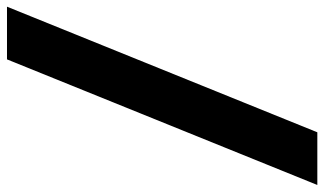

<svg xmlns="http://www.w3.org/2000/svg" viewBox="-242 -626 950 563"><g transform="rotate(-90 233.5 -345.0)"><path d="M126.6 110H-27.9L340.4 -800H494.9Z"/></g></svg>

Font: Geologica-Sharp
Style: Regular
Weight: 100
Designer: Sindre Bremnes, Frode Helland
Foundry: Monokrom Skriftforlag AS
Version: Version 1.010;gftools[0.9.28]